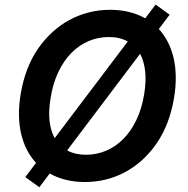

<svg xmlns="http://www.w3.org/2000/svg" viewBox="-20 -779 816 833"><path d="M69.6 -370.4Q88.8 -486.2 145.2 -568.2Q172.6 -607.6 206.5 -638.8Q240.4 -670.1 280.2 -691.8Q320 -713.4 364.7 -725Q409.4 -736.5 457.7 -736.5Q544.4 -736.5 610.1 -699.6L655.2 -759.2L715.9 -715.2L669 -653.1Q691.8 -628.6 707.9 -597.1Q724.1 -565.7 733 -528.2Q741.8 -490.8 742.5 -447.1Q743.3 -403.4 735.1 -354.4Q715.9 -239 659.8 -157.3Q631.7 -116.5 597.1 -85Q562.5 -53.6 522.9 -32.3Q483.3 -11 439.5 -0.2Q395.6 10.7 348.7 10.7Q261.4 10.7 195.7 -26.3L150.6 33.4L89.8 -10.7L136.4 -72.4Q113.6 -96.9 97.3 -128.2Q81 -159.4 72.1 -196.9Q63.2 -234.4 62.3 -277.9Q61.4 -321.4 69.6 -370.4ZM217.3 -179.7 534.4 -599.1Q500 -618.3 452.4 -618.3Q406.2 -618.3 364.9 -600.9Q323.5 -583.5 290.1 -549.7Q256.7 -516 233.3 -467Q209.9 -418 199.6 -354.4Q190 -296.5 195 -253.7Q199.9 -210.9 217.3 -179.7ZM353 -107.6Q398.8 -107.6 440.2 -125Q481.5 -142.4 514.7 -175.8Q547.9 -209.2 571.6 -258.2Q595.2 -307.2 605.5 -370.4Q614.7 -427.9 609.7 -471.1Q604.8 -514.2 587.7 -545.5L271.3 -126.4Q306.1 -107.6 353 -107.6Z"/></svg>

Font: Inter P Semi Bold
Style: Italic
Weight: 600
Italic angle: 9.39999°
Designer: Rasmus Andersson
Foundry: rsms
Version: Version 3.018;git-588b23468